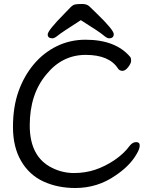

<svg xmlns="http://www.w3.org/2000/svg" viewBox="-20 -918 743 962"><path d="M385 -817Q288 -755 270.5 -740.5Q253 -726 243 -726Q219 -726 219 -745.5Q219 -765 302 -849Q322 -870 334 -882Q346 -894 357.5 -896Q369 -898 392.5 -898Q416 -898 429 -885Q442 -872 462 -853Q550 -768 550 -747Q550 -726 526 -726Q516 -726 497.5 -742Q479 -758 385 -817ZM665 -147Q631 -87 559 -39Q469 24 357 24Q269 24 198 -8.5Q127 -41 86 -111Q45 -181 45 -281.5Q45 -382 72.5 -459.5Q100 -537 149 -595.5Q198 -654 264.5 -686.5Q331 -719 408 -719Q560 -719 633 -632Q637 -626 637 -613.5Q637 -601 622.5 -582Q608 -563 593.5 -563Q579 -563 571 -575Q527 -643 409.5 -643Q292 -643 213 -546Q129 -447 129 -289.5Q129 -132 241 -77Q293 -51 350.5 -51Q408 -51 458 -68Q508 -85 554.5 -116.5Q601 -148 631 -189Q645 -206 662.5 -206Q680 -206 680 -189Q680 -172 665 -147Z"/></svg>

Font: LXGW WenKai Medium
Style: Regular
Weight: 500
Designer: LXGW / Fontworks Inc.
Foundry: LXGW / Fontworks Inc.
Version: Version 1.501; October 10, 2024